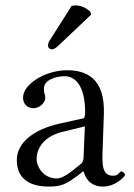

<svg xmlns="http://www.w3.org/2000/svg" viewBox="-20 -678 494 708"><path d="M244 -656 168.4 -537C160.3 -524.2 157 -520.2 157 -509C157 -502 164 -496 171 -496C178 -496 186 -500 201 -515L316 -624L313 -635C290 -657 264.4 -658 258 -658C253 -658 247 -657 244 -656ZM293 -212 288 -95C287.5 -83.1 283 -77 275 -71C250 -51 216 -20 189 -20C141 -20 115 -62 115 -92C115 -129.5 139.8 -174.6 211 -192ZM288 -46C294 -26 309 10 360 10C407 10 441 -28 441 -33C441 -40 431 -46 427 -46C421 -46 418 -30 398 -30C361 -30 356.1 -60 358 -115L363 -257C367.7 -390.8 297 -419 227 -419C149 -419 65 -369 65 -318C65 -295 81 -279 103 -279C131 -279 147 -304 147 -316C147 -323 146 -329 144 -333C143 -336 142 -342 142 -352C142 -382 183 -397 219 -397C251 -397 294 -371 294 -263C294 -256 292 -243 289 -242L199 -222C106.4 -201.4 42 -153 42 -88C42 -15 94 10 161 10C205 10 225 1 267 -31L286 -46Z"/></svg>

Font: Libertinus Serif Display
Style: Regular
Weight: 400
Designer: Philipp H. Poll
Foundry: Khaled Hosny
Version: Version 6.1